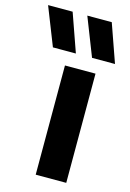

<svg xmlns="http://www.w3.org/2000/svg" viewBox="-222 -869 631 929"><g transform="rotate(15 93.0 -404.0)"><path d="M54 0V-547H207V0ZM171 -616.5 96 -808H218.5L286 -616.5ZM-25 -616.5 -100.5 -808H22.5L90 -616.5Z"/></g></svg>

Font: Encode Sans SemiCondensed
Style: Bold
Weight: 700
Width: 4
Designer: Multiple Designers
Foundry: Impallari Type
Version: Version 3.002